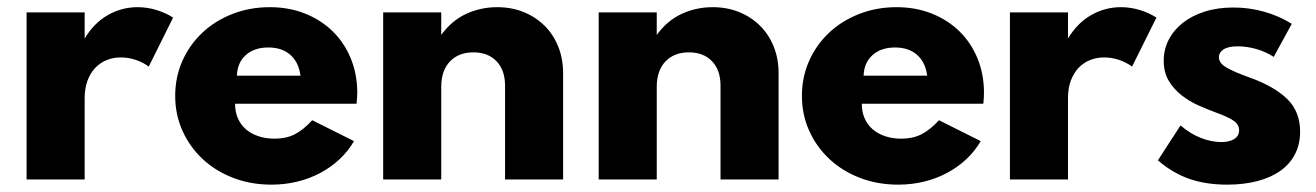

<svg xmlns="http://www.w3.org/2000/svg" viewBox="-20 -500 3668 535"><path d="M54.1 0V-465.5H215.9V-392.7Q242.3 -436.4 280.9 -458.2Q319.5 -480 363.2 -480Q390.9 -480 417 -471.8Q443.2 -463.6 462.3 -450.9L394.5 -314.5Q378.2 -326.4 358 -333.2Q337.7 -340 316.4 -340Q295.5 -340 277 -332.5Q258.6 -325 245 -310.5Q231.4 -295.9 223.6 -274.8Q215.9 -253.6 215.9 -226.8V0Z M736.4 14.5Q679.1 14.5 630 -4.3Q580.9 -23.2 545 -56.6Q509.1 -90 488.6 -135.2Q468.2 -180.5 468.2 -232.7Q468.2 -285.5 488.4 -330.7Q508.6 -375.9 544.1 -409.1Q579.5 -442.3 627.7 -461.1Q675.9 -480 731.8 -480Q785 -480 829.8 -462.3Q874.5 -444.5 907 -412.7Q939.5 -380.9 957.5 -337Q975.5 -293.2 975.5 -241.4Q975.5 -234.5 975 -227.7Q974.5 -220.9 973.6 -210.9H635Q635 -188.6 642.7 -170.7Q650.5 -152.7 665 -140Q679.5 -127.3 700 -120.5Q720.5 -113.6 745.5 -113.6Q776.8 -113.6 800.7 -125.5Q824.5 -137.3 850 -165L966.4 -106.8Q950 -78.6 925.9 -56.1Q901.8 -33.6 872.3 -18Q842.7 -2.3 808.4 6.1Q774.1 14.5 736.4 14.5ZM817.3 -289.1Q812.3 -326.8 788.9 -347.3Q765.5 -367.7 727.7 -367.7Q688.6 -367.7 665 -346.6Q641.4 -325.5 640 -289.1Z M1047.7 0V-465.5H1209.5V-402.7Q1238.6 -442.7 1279.1 -461.4Q1319.5 -480 1365.5 -480Q1405.5 -480 1439.1 -466.4Q1472.7 -452.7 1497.3 -428.4Q1521.8 -404.1 1535.5 -370.2Q1549.1 -336.4 1549.1 -295.9V0H1387.3V-261.4Q1387.3 -304.5 1363.6 -329.3Q1340 -354.1 1299.1 -354.1Q1257.7 -354.1 1233.6 -328.6Q1209.5 -303.2 1209.5 -258.2V0Z M1648.2 0V-465.5H1810V-402.7Q1839.1 -442.7 1879.5 -461.4Q1920 -480 1965.9 -480Q2005.9 -480 2039.5 -466.4Q2073.2 -452.7 2097.7 -428.4Q2122.3 -404.1 2135.9 -370.2Q2149.5 -336.4 2149.5 -295.9V0H1987.7V-261.4Q1987.7 -304.5 1964.1 -329.3Q1940.5 -354.1 1899.5 -354.1Q1858.2 -354.1 1834.1 -328.6Q1810 -303.2 1810 -258.2V0Z M2482.7 14.5Q2425.5 14.5 2376.4 -4.3Q2327.3 -23.2 2291.4 -56.6Q2255.5 -90 2235 -135.2Q2214.5 -180.5 2214.5 -232.7Q2214.5 -285.5 2234.8 -330.7Q2255 -375.9 2290.5 -409.1Q2325.9 -442.3 2374.1 -461.1Q2422.3 -480 2478.2 -480Q2531.4 -480 2576.1 -462.3Q2620.9 -444.5 2653.4 -412.7Q2685.9 -380.9 2703.9 -337Q2721.8 -293.2 2721.8 -241.4Q2721.8 -234.5 2721.4 -227.7Q2720.9 -220.9 2720 -210.9H2381.4Q2381.4 -188.6 2389.1 -170.7Q2396.8 -152.7 2411.4 -140Q2425.9 -127.3 2446.4 -120.5Q2466.8 -113.6 2491.8 -113.6Q2523.2 -113.6 2547 -125.5Q2570.9 -137.3 2596.4 -165L2712.7 -106.8Q2696.4 -78.6 2672.3 -56.1Q2648.2 -33.6 2618.6 -18Q2589.1 -2.3 2554.8 6.1Q2520.5 14.5 2482.7 14.5ZM2563.6 -289.1Q2558.6 -326.8 2535.2 -347.3Q2511.8 -367.7 2474.1 -367.7Q2435 -367.7 2411.4 -346.6Q2387.7 -325.5 2386.4 -289.1Z M2794.1 0V-465.5H2955.9V-392.7Q2982.3 -436.4 3020.9 -458.2Q3059.5 -480 3103.2 -480Q3130.9 -480 3157 -471.8Q3183.2 -463.6 3202.3 -450.9L3134.5 -314.5Q3118.2 -326.4 3098 -333.2Q3077.7 -340 3056.4 -340Q3035.5 -340 3017 -332.5Q2998.6 -325 2985 -310.5Q2971.4 -295.9 2963.6 -274.8Q2955.9 -253.6 2955.9 -226.8V0Z M3399.1 14.5Q3340.5 14.5 3294.1 -1.6Q3247.7 -17.7 3206.4 -53.2L3269.5 -150.5Q3296.4 -127.3 3326.1 -115.7Q3355.9 -104.1 3383.2 -104.1Q3405 -104.1 3418.9 -112.5Q3432.7 -120.9 3432.7 -137.3Q3432.7 -153.2 3417 -163.9Q3401.4 -174.5 3367.3 -186.8Q3345 -195 3319.8 -206.1Q3294.5 -217.3 3273 -234.1Q3251.4 -250.9 3237 -274.3Q3222.7 -297.7 3222.7 -330.9Q3222.7 -362.3 3236.6 -389.3Q3250.5 -416.4 3275.9 -436.4Q3301.4 -456.4 3337 -467.7Q3372.7 -479.1 3416.8 -479.1Q3460.5 -479.1 3502 -467.5Q3543.6 -455.9 3579.5 -433.6L3529.1 -341.4Q3507.3 -355.9 3480.7 -363.4Q3454.1 -370.9 3428.6 -370.9Q3402.3 -370.9 3389.3 -362.3Q3376.4 -353.6 3376.4 -340.5Q3376.4 -324.5 3396.8 -312.3Q3417.3 -300 3461.8 -284.1Q3530.5 -259.5 3566.6 -224.3Q3602.7 -189.1 3602.7 -133.6Q3602.7 -98.2 3588.6 -70.7Q3574.5 -43.2 3548.2 -24.3Q3521.8 -5.5 3484.1 4.5Q3446.4 14.5 3399.1 14.5Z"/></svg>

Font: Spartan ExtBd
Style: Regular
Weight: 800
Designer: Matt Bailey, Mirko Velimirovic
Foundry: Matt Bailey
Version: Version 1.005